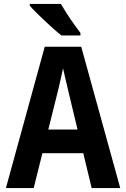

<svg xmlns="http://www.w3.org/2000/svg" viewBox="-20 -954 640 974"><path d="M10 0 207 -717H392L590 0H445L331 -473Q326 -496 320.5 -518Q315 -540 310 -562.5Q305 -585 300 -607Q295 -585 290 -562.5Q285 -540 280 -518Q275 -496 269 -473L151 0ZM168 -177 198 -297H404L418 -177ZM292 -774Q276 -786 253.5 -806Q231 -826 207.5 -848Q184 -870 163.5 -890.5Q143 -911 131 -925V-934H289Q301 -913 319 -885Q337 -857 356 -830.5Q375 -804 388 -787V-774Z"/></svg>

Font: Noto Sans Mono
Style: Bold
Weight: 700
Designer: Monotype Design Team
Foundry: Monotype Imaging Inc.
Version: Version 2.014